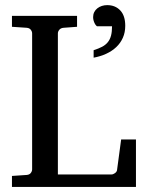

<svg xmlns="http://www.w3.org/2000/svg" viewBox="-20 -733 571 753"><path d="M471.2 -631.8Q471.2 -606 461.9 -585Q452.6 -564 436 -548.3Q419.4 -532.7 396.7 -522.2Q374 -511.7 347.2 -506.8V-536.1Q367.2 -542.5 380.9 -549.8Q394.5 -557.1 403.1 -567.9Q411.6 -578.6 415.5 -593.5Q419.4 -608.4 419.4 -629.9H360.4Q359.4 -630.4 356.7 -633.3Q354 -636.2 351.6 -640.9Q349.1 -645.5 347.2 -651.9Q345.2 -658.2 345.2 -666Q345.2 -676.8 349.6 -685.5Q354 -694.3 361.8 -700.4Q369.6 -706.5 379.4 -709.7Q389.2 -712.9 400.4 -712.9Q432.1 -712.9 451.7 -692.1Q471.2 -671.4 471.2 -631.8ZM26.9 0V-43L85 -46.9Q95.7 -47.9 100.8 -54.7Q106 -61.5 106 -68.8V-602.1Q106 -609.4 100.8 -616.2Q95.7 -623 85 -624L26.9 -627.9V-670.9H282.2V-627.9L229 -624Q218.3 -623 212.6 -616.2Q207 -609.4 207 -602.1V-48.8H417Q423.8 -48.8 430.9 -54Q438 -59.1 439 -65.9L455.1 -186H513.2V0Z"/></svg>

Font: Charis SIL Eur
Style: Regular
Weight: 400
Foundry: SIL International
Version: Version 5.000